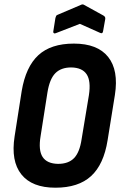

<svg xmlns="http://www.w3.org/2000/svg" viewBox="-20 -866 560 894"><path d="M238 8Q129 8 79.5 -54Q30 -116 48 -231L81 -442Q100 -555 158.5 -609Q217 -663 324 -663Q434 -663 483.5 -601Q533 -539 515 -424L481 -213Q463 -100 404 -46Q345 8 238 8ZM250 -103Q299 -103 325 -130Q351 -157 360 -218L394 -423Q404 -489 383.5 -520Q363 -551 312 -552Q264 -552 237.5 -525Q211 -498 201 -436L169 -232Q158 -166 178.5 -135Q199 -104 250 -103ZM241 -712Q235 -709 231 -711.5Q227 -714 228 -719L238 -782Q240 -789 241.5 -792Q243 -795 248 -797L356 -843Q365 -848 372 -843L461 -794Q472 -788 470 -777L460 -721Q458 -707 446 -713L352 -755Z"/></svg>

Font: Sofia Sans Condensed ExtraBold
Style: Italic
Weight: 800
Italic angle: -9°
Version: Version 4.100